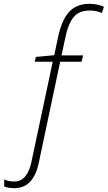

<svg xmlns="http://www.w3.org/2000/svg" viewBox="-20 -744 564 1005"><path d="M55 241Q22 241 2 232V195Q13 201 27 203.5Q41 206 55 206Q90 206 112 179.5Q134 153 144 106L256 -421H162L168 -446L264 -455L284 -550Q303 -639 341.5 -681.5Q380 -724 449 -724Q472 -724 491 -719.5Q510 -715 524 -709L513 -676Q484 -689 450 -689Q394 -689 365.5 -654.5Q337 -620 322 -547L302 -454H415L407 -421H295L183 108Q155 241 55 241Z"/></svg>

Font: Noto Sans Disp ExtLt
Style: Italic
Weight: 200
Italic angle: -12°
Designer: Monotype Design Team
Foundry: Monotype Imaging Inc.
Version: Version 2.000;GOOG;noto-source:20170915:90ef993387c0